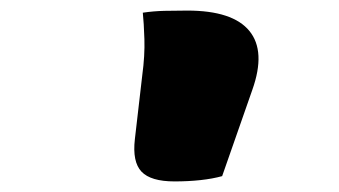

<svg xmlns="http://www.w3.org/2000/svg" viewBox="-20 -774 640 363"><path d="M400 -441Q382 -436 359 -433.5Q336 -431 310 -431Q265 -431 247.5 -449.5Q230 -468 235 -511L249 -632Q254 -669 253 -700Q252 -731 250 -750Q270 -753 291 -753.5Q312 -754 334 -754Q420 -754 451.5 -715.5Q483 -677 457 -604Z"/></svg>

Font: Recursive Mn Csl St XBk
Style: Italic
Weight: 1000
Italic angle: -15°
Monospace: yes
Version: Version 1.079;hotconv 1.0.112;makeotfexe 2.5.65598; ttfautoh